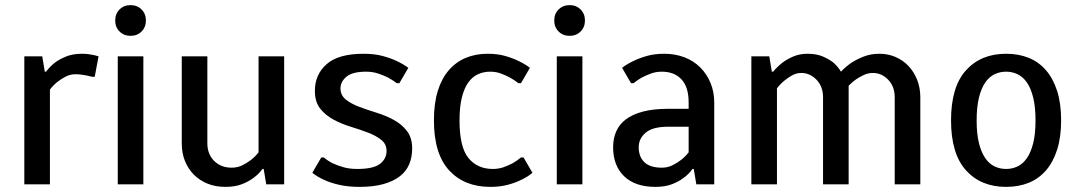

<svg xmlns="http://www.w3.org/2000/svg" viewBox="-20 -720 4215 750"><path d="M275 -430Q254 -430 236 -420.5Q218 -411 204 -400Q188 -387 175 -370V0H75V-500H145L155 -440H160Q174 -459 194 -475Q211 -488 237.5 -499Q264 -510 300 -510Q313 -510 325 -508.5Q337 -507 346 -505Q357 -502 365 -500L350 -420H340Q330 -422 319 -425Q309 -427 297.5 -428.5Q286 -430 275 -430Z M540 -500V0H440V-500ZM550 -640Q550 -614 533 -597Q516 -580 490 -580Q464 -580 447 -597Q430 -614 430 -640Q430 -666 447 -683Q464 -700 490 -700Q516 -700 533 -683Q550 -666 550 -640Z M885 -65Q908 -65 927 -74.5Q946 -84 960 -95Q977 -108 990 -125V-500H1090V0H1020L1010 -60H1005Q991 -40 970 -25Q952 -11 925 -0.5Q898 10 860 10Q822 10 791 -2.5Q760 -15 737.5 -37.5Q715 -60 702.5 -91Q690 -122 690 -160V-500H790V-160Q790 -118 816.5 -91.5Q843 -65 885 -65Z M1385 10Q1340 10 1305 2Q1270 -6 1247 -17Q1220 -29 1200 -45L1235 -105H1245Q1260 -92 1280 -82Q1297 -74 1321 -67Q1345 -60 1375 -60Q1439 -60 1464.5 -80Q1490 -100 1490 -130Q1490 -157 1469.5 -173.5Q1449 -190 1417.5 -202Q1386 -214 1350 -225Q1314 -236 1282.5 -253Q1251 -270 1230.5 -296Q1210 -322 1210 -365Q1210 -429 1256 -469.5Q1302 -510 1400 -510Q1442 -510 1474 -501.5Q1506 -493 1529 -482Q1555 -470 1575 -455L1540 -395H1530Q1514 -407 1496 -417Q1480 -425 1458 -432.5Q1436 -440 1410 -440Q1357 -440 1333.5 -420.5Q1310 -401 1310 -375Q1310 -348 1330.5 -331.5Q1351 -315 1382.5 -303Q1414 -291 1450 -280Q1486 -269 1517.5 -252Q1549 -235 1569.5 -208.5Q1590 -182 1590 -140Q1590 -106 1578.5 -78.5Q1567 -51 1542 -31.5Q1517 -12 1478 -1Q1439 10 1385 10Z M1895 -440Q1869 -440 1847 -430Q1825 -420 1809 -397.5Q1793 -375 1784 -338.5Q1775 -302 1775 -250Q1775 -145 1810 -102.5Q1845 -60 1905 -60Q1928 -60 1947.5 -67Q1967 -74 1982 -82Q2000 -92 2015 -105H2025L2060 -45Q2041 -29 2015 -17Q1993 -6 1963 2Q1933 10 1895 10Q1794 10 1734.5 -54.5Q1675 -119 1675 -250Q1675 -316 1690 -364.5Q1705 -413 1733 -445.5Q1761 -478 1799.5 -494Q1838 -510 1885 -510Q1923 -510 1953 -501.5Q1983 -493 2005 -482Q2031 -470 2050 -455L2015 -395H2005Q1990 -407 1972 -417Q1957 -425 1937.5 -432.5Q1918 -440 1895 -440Z M2255 -500V0H2155V-500ZM2265 -640Q2265 -614 2248 -597Q2231 -580 2205 -580Q2179 -580 2162 -597Q2145 -614 2145 -640Q2145 -666 2162 -683Q2179 -700 2205 -700Q2231 -700 2248 -683Q2265 -666 2265 -640Z M2670 -320Q2670 -380 2642 -410Q2614 -440 2565 -440Q2542 -440 2522 -432.5Q2502 -425 2487 -417Q2469 -407 2455 -395H2445L2410 -455Q2429 -470 2455 -482Q2477 -493 2507 -501.5Q2537 -510 2575 -510Q2618 -510 2654 -496Q2690 -482 2715.5 -456.5Q2741 -431 2755.5 -396Q2770 -361 2770 -320V0H2700L2690 -60H2685Q2671 -40 2650 -25Q2632 -11 2605 -0.5Q2578 10 2540 10Q2461 10 2418 -31.5Q2375 -73 2375 -145Q2375 -179 2387 -206.5Q2399 -234 2424.5 -253.5Q2450 -273 2491 -284Q2532 -295 2590 -295H2670ZM2670 -225H2590Q2530 -225 2502.5 -202Q2475 -179 2475 -145Q2475 -107 2497.5 -86Q2520 -65 2565 -65Q2588 -65 2607 -74.5Q2626 -84 2640 -95Q2657 -108 2670 -125Z M3265 -440Q3283 -459 3306 -475Q3326 -488 3353.5 -499Q3381 -510 3415 -510Q3449 -510 3478 -497.5Q3507 -485 3528.5 -462.5Q3550 -440 3562.5 -408.5Q3575 -377 3575 -340V0H3475V-340Q3475 -382 3449.5 -408.5Q3424 -435 3390 -435Q3371 -435 3354 -427Q3337 -419 3324 -410Q3308 -399 3295 -385V0H3195V-340Q3195 -382 3169.5 -408.5Q3144 -435 3110 -435Q3091 -435 3074 -425.5Q3057 -416 3044 -405Q3028 -392 3015 -375V0H2915V-500H2985L2995 -440H3000Q3016 -459 3036 -475Q3053 -488 3078 -499Q3103 -510 3135 -510Q3170 -510 3195 -499Q3220 -488 3236 -475Q3254 -459 3265 -440Z M4125 -250Q4125 -184 4109.5 -135.5Q4094 -87 4066 -54.5Q4038 -22 3998.5 -6Q3959 10 3910 10Q3812 10 3753.5 -54.5Q3695 -119 3695 -250Q3695 -381 3753.5 -445.5Q3812 -510 3910 -510Q3959 -510 3998.5 -494Q4038 -478 4066 -445.5Q4094 -413 4109.5 -364.5Q4125 -316 4125 -250ZM4025 -250Q4025 -302 4016 -338.5Q4007 -375 3991.5 -397.5Q3976 -420 3955 -430Q3934 -440 3910 -440Q3886 -440 3865 -430Q3844 -420 3828.5 -397.5Q3813 -375 3804 -338.5Q3795 -302 3795 -250Q3795 -197 3804 -161Q3813 -125 3828.5 -102.5Q3844 -80 3865 -70Q3886 -60 3910 -60Q3934 -60 3955 -70Q3976 -80 3991.5 -102.5Q4007 -125 4016 -161Q4025 -197 4025 -250Z"/></svg>

Font: Scada
Style: Regular
Weight: 400
Designer: Jovanny Lemonad
Foundry: Jovanny Lemonad
Version: Version 3.005; ttfautohint (v0.91) -l 8 -r 50 -G 200 -x 0 -w